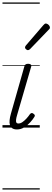

<svg xmlns="http://www.w3.org/2000/svg" viewBox="-20 -1030 423 1550"><path d="M117 15Q94 15 80 6Q66 -3 60.5 -20Q55 -37 57.5 -60.5Q60 -84 68 -112L177 -495Q181 -506 187 -510.5Q193 -515 208 -515Q222 -515 228.5 -509Q235 -503 232 -493L118 -101Q111 -78 109.5 -62.5Q108 -47 112.5 -40Q117 -33 128 -33Q145 -33 161.5 -44.5Q178 -56 194 -73.5Q210 -91 222 -109Q229 -117 236 -117.5Q243 -118 250 -112Q260 -105 261 -99.5Q262 -94 258 -87Q246 -67 225 -43.5Q204 -20 176.5 -2.5Q149 15 117 15ZM205 -625Q199 -625 190.5 -632Q182 -639 182 -646Q182 -650 183.5 -654Q185 -658 189 -663L330 -827Q336 -834 340.5 -837Q345 -840 350 -840Q357 -840 365 -835Q373 -830 378 -822.5Q383 -815 383 -808Q383 -803 381.5 -799.5Q380 -796 375 -792L223 -634Q214 -625 205 -625ZM0 490H301V500H0ZM0 -20H301V0H0ZM0 -505H301V-500H0ZM0 -1010H301V-1000H0Z"/></svg>

Font: Playwrite AU QLD Guides
Style: Regular
Weight: 400
Designer: Veronika Burian, José Scaglione
Foundry: TypeTogether
Version: Version 1.003